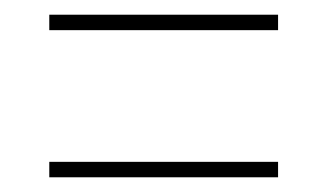

<svg xmlns="http://www.w3.org/2000/svg" viewBox="-20 -412 445 261"><path d="M47 -371V-392H358V-371ZM47 -171V-192H358V-171Z"/></svg>

Font: Imbue 50pt Thin
Style: Regular
Weight: 100
Designer: Tyler Finck
Foundry: Etcetera Type Company
Version: Version 1.102; ttfautohint (v1.8.3)